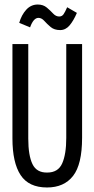

<svg xmlns="http://www.w3.org/2000/svg" viewBox="-20 -818 415 849"><path d="M188 11Q107 11 71 -44Q35 -99 35 -206V-623H105V-205Q105 -131 123.5 -92.5Q142 -54 189 -55Q237 -55 255 -95.5Q273 -136 273 -208V-623H343V-209Q343 -91 303 -40Q263 11 188 11ZM277 -786 320 -761Q305 -726 287.5 -705.5Q270 -685 246 -685Q220 -685 204 -698.5Q188 -712 176 -725.5Q164 -739 150 -739Q128 -739 113 -697L65 -717Q75 -752 96 -775Q117 -798 147 -798Q171 -798 187 -784.5Q203 -771 215 -758Q227 -745 242 -745Q254 -745 261 -755Q268 -765 277 -786Z"/></svg>

Font: Inconsolata Condensed Medium
Style: Regular
Weight: 500
Width: 3
Monospace: yes
Designer: Raph Levien, Cyreal, Brenton Simpson
Foundry: Raph Levien, Cyreal, Google
Version: Version 3.100; ttfautohint (v1.8.4.7-5d5b)